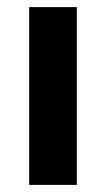

<svg xmlns="http://www.w3.org/2000/svg" viewBox="-20 -520 298 540"><path d="M62 0V-500H196V0Z"/></svg>

Font: Titillium-CLs Web
Style: CLs-Bold
Weight: 700
Version: Version 1.002;PS 57.000;hotconv 1.0.70;makeotf.lib2.5.55311